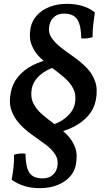

<svg xmlns="http://www.w3.org/2000/svg" viewBox="-20 -735 555 1002"><path d="M330 -715Q373 -715 410 -704Q447 -693 475 -670Q470 -637 466.5 -605.5Q463 -574 463 -541Q451 -537 435 -535Q419 -533 404 -535Q403 -587 392.5 -615Q382 -643 362 -653.5Q342 -664 314 -664Q284 -664 264 -648Q244 -632 238 -604Q230 -568 248 -540Q266 -512 297.5 -487.5Q329 -463 365 -438Q401 -413 431.5 -382Q462 -351 476.5 -310Q491 -269 480 -212Q471 -167 441.5 -132.5Q412 -98 366 -74Q320 -50 260 -39L229 -77Q263 -84 293 -100.5Q323 -117 344 -141Q365 -165 371 -195Q379 -239 363 -271Q347 -303 317 -329Q287 -355 253 -380Q219 -405 189.5 -434Q160 -463 145 -500.5Q130 -538 140 -592Q148 -628 173 -655.5Q198 -683 238.5 -699Q279 -715 330 -715ZM37 -256Q46 -300 75 -335Q104 -370 150 -394Q196 -418 256 -429L288 -390Q254 -384 224 -367.5Q194 -351 173 -327Q152 -303 146 -273Q138 -229 153.5 -197Q169 -165 199 -139Q229 -113 263.5 -88Q298 -63 327.5 -34Q357 -5 371.5 33Q386 71 376 124Q370 160 344 188Q318 216 278 231.5Q238 247 187 247Q143 247 106.5 235.5Q70 224 41 203Q47 170 50.5 138Q54 106 53 73Q65 68 81.5 66.5Q98 65 113 67Q114 120 124 147.5Q134 175 154 185.5Q174 196 203 196Q233 196 253 180Q273 164 279 136Q286 100 268.5 72Q251 44 219 20Q187 -4 151 -29Q115 -54 85 -85.5Q55 -117 40 -158Q25 -199 37 -256Z"/></svg>

Font: Vollkorn Medium
Style: Italic
Weight: 500
Italic angle: -11°
Designer: Friedrich Althausen
Foundry: Friedrich Althausen
Version: Version 5.000